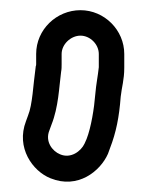

<svg xmlns="http://www.w3.org/2000/svg" viewBox="-20 -197 289 377"><path d="M138 -127C157 -127 174 -110 174 -91V-65C172 -46 169 -34 167 -11C165 15 159 53 150 76L146 85C139 100 119 115 98 106C83 100 68 81 77 59L81 48C95 13 96 -26 100 -56C101 -61 101 -66 101 -71V-91C101 -110 119 -127 138 -127ZM138 -177C91 -177 51 -139 51 -91V-71C51 -67 50 -68 50 -65C45 -30 44 8 35 30L31 41C11 93 44 139 79 153C133 175 177 139 192 105L196 94C208 63 214 33 217 -7C219 -26 224 -40 224 -64V-91C224 -138 185 -177 138 -177Z"/></svg>

Font: Blanket
Style: BdOutline
Weight: 700
Foundry: Cannot Into Space Fonts
Version: Version 0.9